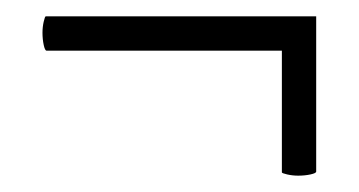

<svg xmlns="http://www.w3.org/2000/svg" viewBox="-20 -289 440 235"><path d="M32 -249Q32 -256 33.5 -262.5Q35 -269 36 -269H367V-227H37Q35 -227 33.5 -234Q32 -241 32 -249ZM325 -269H367V-79Q367 -77 360 -75.5Q353 -74 345 -74Q338 -74 331.5 -75.5Q325 -77 325 -78Z"/></svg>

Font: Cormorant Garamond Medium
Style: Italic
Weight: 500
Italic angle: -10°
Designer: Christian Thalmann (Catharsis Fonts)
Foundry: Catharsis Fonts
Version: Version 4.000